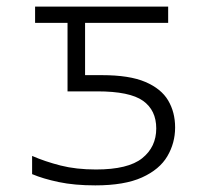

<svg xmlns="http://www.w3.org/2000/svg" viewBox="-20 -552 640 580"><path d="M268 8Q205 8 157.5 -2Q110 -12 77 -26V-81Q116 -64 163 -52Q210 -40 270 -40Q367 -40 409.5 -74Q452 -108 452 -164Q452 -219 412 -247.5Q372 -276 274 -276H184V-483H86V-532H488V-483H237V-325H288Q371 -325 419 -304.5Q467 -284 488 -248.5Q509 -213 509 -167Q509 -120 485.5 -80Q462 -40 409 -16Q356 8 268 8Z"/></svg>

Font: Noto Sans Mono Light
Style: Regular
Weight: 300
Designer: Monotype Design Team
Foundry: Monotype Imaging Inc.
Version: Version 2.014; ttfautohint (v1.8.4.7-5d5b)